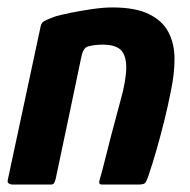

<svg xmlns="http://www.w3.org/2000/svg" viewBox="-22 -496 511 516"><path d="M11 0Q8 0 2.5 -2.5Q-3 -5 -1 -13Q21 -116 43 -218.5Q65 -321 87 -424Q89 -435 97 -439.5Q105 -444 127 -452Q141 -456 167.5 -461.5Q194 -467 225 -471.5Q256 -476 280 -476Q342 -476 378.5 -458Q415 -440 431 -409Q447 -378 447 -337.5Q447 -297 437 -250Q430 -214 420 -173.5Q410 -133 399 -94.5Q388 -56 377 -24Q371 -6 366.5 -3Q362 0 348 0H252Q243 0 245 -10Q247 -16 253 -38.5Q259 -61 267 -93.5Q275 -126 284 -159Q293 -192 299.5 -217Q306 -242 308 -249Q320 -301 316.5 -328.5Q313 -356 297.5 -366Q282 -376 256 -376Q243 -376 234.5 -375Q226 -374 218 -372Q210 -371 205 -364.5Q200 -358 197 -345Q181 -268 163.5 -185Q146 -102 128 -17Q127 -12 124.5 -6Q122 0 115 0Z"/></svg>

Font: Glory
Style: Bold Italic
Weight: 700
Italic angle: -12°
Version: Version 1.011